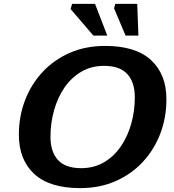

<svg xmlns="http://www.w3.org/2000/svg" viewBox="-20 -955 894 987"><path d="M835.5 -444.5Q835.5 -350.5 804 -268Q772.5 -185.5 714 -122.5Q655.5 -59.5 574 -23.8Q492.5 12 392.5 12Q234.5 12 155.8 -61Q77 -134 77 -262.5Q77 -356.5 108.5 -439Q140 -521.5 198.5 -584.5Q257 -647.5 338.5 -683.2Q420 -719 520 -719Q677.5 -719 756.5 -646Q835.5 -573 835.5 -444.5ZM239.5 -252Q239.5 -174.5 278 -132.5Q316.5 -90.5 397 -90.5Q463.5 -90.5 514.8 -120.8Q566 -151 601.2 -202.5Q636.5 -254 654.8 -319.5Q673 -385 673 -455Q673 -532.5 634.2 -574.5Q595.5 -616.5 515 -616.5Q449 -616.5 397.8 -586.2Q346.5 -556 311.2 -504.5Q276 -453 257.8 -387.5Q239.5 -322 239.5 -252ZM531.5 -772H460L343 -908.5L350.5 -935H468.5ZM691.5 -772H625.5L566.5 -912L572.5 -935H685.5Z"/></svg>

Font: Newsreader Caption SemiBold
Style: Italic
Weight: 600
Italic angle: -17°
Designer: Hugues Gentile
Foundry: Production Type
Version: Version 1.001